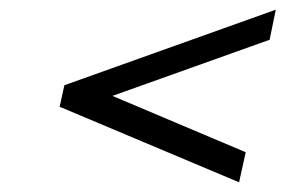

<svg xmlns="http://www.w3.org/2000/svg" viewBox="-20 -438 589 396"><path d="M211.9 -240.2 486.8 -124 473.1 -62 103 -217.8 112.8 -262.2 548.8 -418 536.1 -356Z"/></svg>

Font: Common Serif
Style: Bold Italic
Weight: 700
Italic angle: -12°
Designer: Philipp H. Poll, Khaled Hosny
Foundry: Stefan Peev, Context Ltd.
Version: Version 1.026